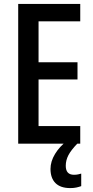

<svg xmlns="http://www.w3.org/2000/svg" viewBox="-20 -734 476 981"><path d="M390 0H73V-714H390V-625H177V-416H376V-328H177V-90H390ZM316 113Q316 159 358 159Q370 159 379 157Q388 155 395 153V217Q384 221 370.5 224Q357 227 339 227Q289 227 263.5 201.5Q238 176 238 129Q238 91 261 53Q284 15 322 -14L375 0Q343 33 329.5 59Q316 85 316 113Z"/></svg>

Font: Avrile Sans Condensed Medium
Style: Regular
Weight: 500
Width: 3
Designer: Monotype Design Team
Foundry: Monotype Imaging Inc.
Version: Version 2.001;September 10, 2019;FontCreator 11.5.0.2425 64-